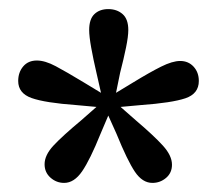

<svg xmlns="http://www.w3.org/2000/svg" viewBox="-20 -764 477 422"><path d="M218 -744Q237 -744 249.5 -733Q262 -722 262 -698Q262 -684 257 -659.5Q252 -635 244 -604L235 -560L273 -583Q309 -605 334 -617.5Q359 -630 376 -630Q394 -630 405.5 -617.5Q417 -605 417 -586Q417 -558 387.5 -548Q358 -538 289 -533L245 -529L278 -500Q318 -466 338 -444Q358 -422 358 -402Q358 -384 345 -373Q332 -362 315 -362Q293 -362 276.5 -386.5Q260 -411 236 -470L218 -510L201 -470Q178 -413 160.5 -387.5Q143 -362 121 -362Q104 -362 91 -373.5Q78 -385 78 -403Q78 -423 97.5 -444Q117 -465 159 -500L192 -529L148 -533Q79 -538 49.5 -548.5Q20 -559 20 -586Q20 -605 31 -618Q42 -631 61 -631Q79 -631 102.5 -618.5Q126 -606 164 -583L202 -560L192 -604Q185 -634 180.5 -659Q176 -684 176 -698Q176 -722 187.5 -733Q199 -744 218 -744Z"/></svg>

Font: Source Serif Pro Semibold
Style: Regular
Weight: 600
Designer: Frank Grießhammer
Foundry: Adobe Systems Incorporated
Version: Version 1.014;PS Version 1.0;hotconv 1.0.73;makeotf.lib2.5.5